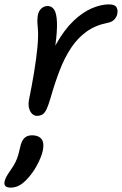

<svg xmlns="http://www.w3.org/2000/svg" viewBox="-63 -522 562 885"><path d="M107.4 12Q94.2 12 84.6 2.2Q75 -7.6 70.8 -24.2Q66.6 -40.8 70.4 -60.6Q83.6 -125.8 94.1 -189Q104.6 -252.2 109.6 -305.1Q114.6 -358 111.4 -391.8Q109 -415.4 109.3 -428.3Q109.6 -441.2 111.8 -454.4Q115.8 -472 127.9 -483.1Q140 -494.2 156.8 -494.2Q175.6 -494.2 186.6 -477.7Q197.6 -461.2 199.5 -420.8Q201.4 -380.4 191.7 -308.8Q182 -237.2 158.4 -127.8L130.6 -153.8Q157.8 -250.8 195.4 -317.8Q233 -384.8 275.3 -425.2Q317.6 -465.6 360.2 -483.7Q402.8 -501.8 439 -501.8Q466.4 -501.8 474 -488.5Q481.6 -475.2 477.2 -456.4Q474.8 -444 463.8 -432Q452.8 -420 430.8 -416.2Q375.8 -405.2 335.1 -375.7Q294.4 -346.2 264.4 -300.9Q234.4 -255.6 212 -197.4Q189.6 -139.2 170 -70.4Q160.4 -38 152.3 -20.1Q144.2 -2.2 133.7 4.9Q123.2 12 107.4 12ZM-13.6 342.8Q-47.8 342.8 -42 315.2Q-39.8 305 -34.4 294.2Q-29 283.4 -12.6 259.8Q1 241 8.9 224.2Q16.8 207.4 21.6 190.5Q26.4 173.6 30.2 155.6Q35.4 129.2 48.4 115.4Q61.4 101.6 84.6 101.6Q113.8 101.6 127.6 118.1Q141.4 134.6 134.8 170.2Q128.4 201 107.1 240.5Q85.8 280 54.4 311.2Q36.2 328.8 19.5 335.8Q2.8 342.8 -13.6 342.8Z"/></svg>

Font: Shantell Sans Light
Style: Italic
Weight: 300
Italic angle: -11°
Designer: Stephen Nixon, Anya Danilova, Shantell Martin
Foundry: Arrow Type
Version: Version 1.008;[ac192a2d6]